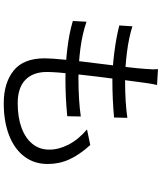

<svg xmlns="http://www.w3.org/2000/svg" viewBox="62 -892 875 1040"><g transform="rotate(90 500.0 -372.5)"><path d="M428.8 -716.4Q423.4 -673 416 -620.6Q370.4 -280.6 370.4 -188.6Q370.4 -113.4 413 -71.9Q455.6 -30.4 540.2 -30.4Q616.2 -30.4 672.7 -51.2Q729.2 -72 760.1 -110.5Q791 -149 791 -201Q791 -253.2 763.6 -306.2Q736.2 -359.2 681.6 -405.8L766 -423.4Q818.2 -366 843.5 -311Q868.8 -256 868.8 -193Q868.8 -119.4 827.9 -65.8Q787 -12.2 712.8 16.5Q638.6 45.2 540 45.2Q430.2 45.2 363.3 -8Q296.4 -61.2 296.4 -177Q296.4 -246.4 328 -494.4Q336.2 -558 343.8 -621.4Q351.4 -684.8 353.6 -720.8Q357.8 -764 354.8 -790.2L440.8 -785.2Q433.4 -753.2 428.8 -716.4ZM414.2 -612Q536.6 -612 618.8 -624.4L617 -552.4Q518.8 -543.2 413.2 -543.2Q346.8 -543.2 265 -553.6Q183.2 -564 118.4 -580.8L123 -651.8Q183 -632.4 263.5 -622.2Q344 -612 414.2 -612ZM402.8 -359.4Q522.4 -359.4 611.6 -372.2L610 -298.8Q510 -289 412.8 -289Q329 -289 244.6 -299.1Q160.2 -309.2 94.2 -329L98.2 -403Q164.4 -380.2 244.8 -369.8Q325.2 -359.4 402.8 -359.4Z"/></g></svg>

Font: 寒蝉端黑体 Light
Style: Regular
Weight: 300
Designer: ChillDuanSans {Warren2060}; 
Source Han Sans {Ryoko NISHIZUKA 西塚涼子 (kana, bopomofo & ideographs); Paul D. Hunt (Latin, G
Foundry: ChillType&Adobe
Version: Version 1.300;Glyphs 3.3 (3306)